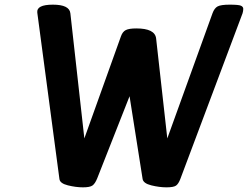

<svg xmlns="http://www.w3.org/2000/svg" viewBox="-20 -788 1064 824"><path d="M140 -734Q136 -768 207 -768Q278 -768 282 -731L342 -194L499 -632Q506 -652 520 -659Q534 -666 565 -666Q645 -666 650 -623L698 -194L892 -731Q900 -753 914 -760.5Q928 -768 966 -768Q1004 -768 1014 -763.5Q1024 -759 1024 -750Q1024 -741 1021 -731L754 -20Q746 1 735.5 8.5Q725 16 694.5 16Q664 16 629.5 7.5Q595 -1 592 -20L536 -375L397 -22Q388 0 377 8Q366 16 336 16Q306 16 271.5 7.5Q237 -1 235 -20Z"/></svg>

Font: Chau Philomene One
Style: Italic
Weight: 400
Designer: Vicente Lamonaca
Foundry: TipoType
Version: Version 1.001